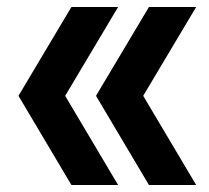

<svg xmlns="http://www.w3.org/2000/svg" viewBox="-20 -531 600 551"><path d="M407.5 0 255.5 -256 407.5 -511H543L391 -256L543 0ZM185 0 33 -256 185 -511H319L167 -256L319 0Z"/></svg>

Font: Undotted
Style: Bold
Weight: 700
Designer: Delve Withrington, Dave Bailey, Thomas Jockin
Foundry: Delve Fonts LLC
Version: Version 4.000